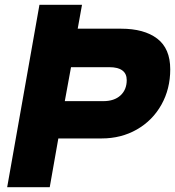

<svg xmlns="http://www.w3.org/2000/svg" viewBox="-20 -783 732 803"><path d="M10 0 145 -763H323L305 -663H486Q583 -663 637.5 -621.5Q692 -580 692 -493Q692 -411 655 -345Q618 -279 552.5 -241.5Q487 -204 405 -204H224L188 0ZM412 -360Q458 -360 484 -384Q510 -408 510 -448Q510 -475 491.5 -488.5Q473 -502 438 -502H277L251 -360Z"/></svg>

Font: Open Sauce One Black Italic
Style: Regular
Weight: 900
Italic angle: -10°
Designer: Alfredo Marco Pradil
Foundry: Creative Sauce Fz LLC
Version: Version 1.477